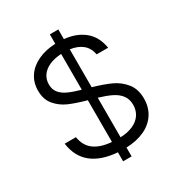

<svg xmlns="http://www.w3.org/2000/svg" viewBox="-203 -943 1078 1155"><g transform="rotate(-30 336.5 -366.0)"><path d="M314 12.7Q203.1 4.4 139.4 -46.4Q75.7 -97.2 62.5 -192.4H140.6Q150.4 -130.4 193.4 -97.9Q236.3 -65.4 314 -59.1V-349.1Q244.1 -368.2 196.5 -388.7Q148.9 -409.2 116 -448Q83 -486.8 83 -548.3Q83 -604 111.6 -646.5Q140.1 -689 192.4 -713.6Q244.6 -738.3 314 -741.2V-806.6H373V-739.7Q457 -731.4 510.7 -687Q564.5 -642.6 577.6 -561.5H498Q488.8 -609.4 456.5 -635.5Q424.3 -661.6 373 -668.5V-405.3Q444.8 -384.8 494.1 -362.3Q543.5 -339.8 577.6 -297.6Q611.8 -255.4 611.8 -189.5Q611.8 -129.9 583 -84.7Q554.2 -39.6 500.5 -14.2Q446.8 11.2 373 13.7V75.2H314ZM314 -421.9V-670.4Q265.6 -668 230.5 -652.1Q195.3 -636.2 176.8 -609.6Q158.2 -583 158.2 -548.3Q158.2 -513.2 177 -490Q195.8 -466.8 228.3 -451.9Q260.7 -437 314 -421.9ZM536.6 -189.5Q536.6 -228.5 516.6 -255.1Q496.6 -281.7 461.7 -299.1Q426.8 -316.4 373 -332.5V-57.6Q424.8 -59.6 461.7 -76.4Q498.5 -93.3 517.6 -122.3Q536.6 -151.4 536.6 -189.5Z"/></g></svg>

Font: Glacial Indifference
Style: Regular
Weight: 400
Designer: Alfredo Marco Pradil
Foundry: Alfredo Marco Pradil
Version: Version 1.312